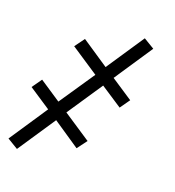

<svg xmlns="http://www.w3.org/2000/svg" viewBox="-117 -554 733 802"><g transform="rotate(20 249.5 -152.5)"><path d="M47 156 -1 127 113 -44 16 -108 47 -152 142 -89 249 -247 125 -329 157 -373 278 -292 391 -461 439 -432 325 -261 422 -197 391 -153 295 -216 189 -58 313 24 280 68 160 -13Z"/></g></svg>

Font: Iosevka Term Curly Lt Obl
Style: Regular
Weight: 300
Italic angle: -9°
Designer: Belleve Invis
Foundry: Belleve Invis
Version: Version 32.3.0